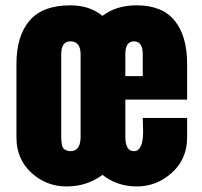

<svg xmlns="http://www.w3.org/2000/svg" viewBox="-20 -671 741 706"><path d="M668 -237.3V-165.5Q668 -85.9 611.8 -35.6Q555.7 14.6 483.4 14.6Q411.1 14.6 356.9 -27.8Q298.8 14.6 224.6 14.6Q150.4 14.6 95.5 -35.6Q40.5 -85.9 40.5 -165.5V-436.5Q40.5 -538.6 88.6 -595Q136.7 -651.4 238.8 -651.4Q309.1 -651.4 356.9 -612.8Q407.7 -651.4 481.9 -651.4Q576.7 -651.4 622.3 -595Q668 -538.6 668 -436.5V-304.7H440.9V-168.9Q440.9 -115.2 472.2 -115.2Q506.3 -115.2 506.3 -187.5L504.9 -237.3ZM276.4 -470.7Q276.4 -519 238.8 -519Q205.1 -519 205.1 -470.7V-168.9Q205.1 -129.9 216.1 -122.6Q227.1 -115.2 238.8 -115.2Q275.4 -115.2 276.4 -165.5ZM440.9 -391.1H504.9V-470.7Q504.9 -519 472.7 -519Q440.4 -519 440.9 -470.7Z"/></svg>

Font: Oswald-Bold
Style: Bold
Weight: 700
Designer: vernon adams
Foundry: vernon adams
Version: Version 2.002; ttfautohint (v0.92.18-e454-dirty) -l 8 -r 50 